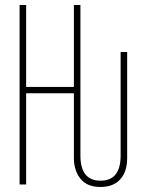

<svg xmlns="http://www.w3.org/2000/svg" viewBox="-20 -734 570 764"><path d="M380 10Q326 10 300 -23Q274 -56 274 -105V-363H84V0H58V-714H84V-388H274V-714H300V-115Q300 -15 380 -15Q460 -15 460 -115V-527H486V-105Q486 -51 458.5 -20.5Q431 10 380 10Z"/></svg>

Font: Noto Sans Mono Condensed Thin
Style: Regular
Weight: 100
Width: 3
Designer: Monotype Design Team
Foundry: Monotype Imaging Inc.
Version: Version 2.014; ttfautohint (v1.8.4.7-5d5b)